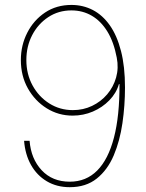

<svg xmlns="http://www.w3.org/2000/svg" viewBox="-20 -757 597 786"><path d="M265.6 9.3Q212.4 9.3 171.6 -14.9Q130.9 -39.1 106.9 -81.8Q83 -124.5 78.6 -180.7H101.1Q106.9 -106.9 150.6 -60.1Q194.3 -13.2 265.6 -13.2Q332.5 -13.2 377.9 -58.8Q423.3 -104.5 446.5 -193.6Q469.7 -282.7 469.2 -412.6H466.8Q456.1 -375.5 427.5 -346.2Q398.9 -316.9 360.1 -300.3Q321.3 -283.7 277.3 -283.7Q219.2 -283.7 171.1 -313.7Q123 -343.8 94.2 -395Q65.4 -446.3 65.4 -511.2Q65.4 -571.8 91.6 -623Q117.7 -674.3 164.3 -705.6Q210.9 -736.8 272.5 -736.8Q319.8 -736.8 359.9 -716.1Q399.9 -695.3 429.4 -653.6Q459 -611.8 475.3 -548.3Q491.7 -484.9 491.7 -398.9Q491.7 -325.2 481.2 -252.7Q470.7 -180.2 445.6 -120.8Q420.4 -61.5 376.2 -26.1Q332 9.3 265.6 9.3ZM278.3 -306.2Q320.8 -306.2 356.9 -323.5Q393.1 -340.8 418.7 -370.8Q444.3 -400.9 455.3 -439.7Q466.3 -478.5 458 -521Q445.8 -585.4 419.4 -628.2Q393.1 -670.9 355.7 -692.6Q318.4 -714.4 272.5 -714.4Q219.2 -714.4 177.5 -686.8Q135.7 -659.2 111.8 -613.3Q87.9 -567.4 87.9 -511.2Q87.9 -453.6 113.3 -407.2Q138.7 -360.8 181.9 -333.5Q225.1 -306.2 278.3 -306.2Z"/></svg>

Font: Inter 17pt Thin
Style: Regular
Weight: 250
Version: Version 4.001;git-66647c0bb